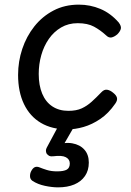

<svg xmlns="http://www.w3.org/2000/svg" viewBox="-20 -539 563 828"><path d="M270 19Q204 19 156.5 -9Q109 -37 83.5 -90Q58 -143 58 -216Q58 -274 76 -328Q94 -382 128 -425Q162 -468 210.5 -493.5Q259 -519 320 -519Q369 -519 413 -500.5Q457 -482 492 -442Q504 -426 501 -414.5Q498 -403 486 -391Q473 -380 461 -377.5Q449 -375 437 -387Q413 -409 385.5 -424Q358 -439 315 -439Q275 -439 243.5 -420.5Q212 -402 190.5 -371Q169 -340 158 -301Q147 -262 147 -220Q147 -171 162 -135Q177 -99 206 -80Q235 -61 275 -61Q309 -61 332 -71.5Q355 -82 375 -100Q395 -118 417 -141Q429 -154 442 -152Q455 -150 468 -139Q482 -128 484.5 -117Q487 -106 477 -92Q448 -50 412.5 -26Q377 -2 340.5 8.5Q304 19 270 19ZM230 269Q205 269 174 262.5Q143 256 120 241Q110 234 109.5 222Q109 210 114 200Q121 186 130 182Q139 178 151 183Q163 188 182 194Q201 200 226 200Q255 200 268 192.5Q281 185 281 166Q281 148 264 139Q247 130 209 135Q198 136 193 133.5Q188 131 182 125Q178 118 178 111Q178 104 182 97L241 -13H311L243 105L214 89Q258 73 291.5 79Q325 85 344 106.5Q363 128 363 162Q363 196 346.5 220Q330 244 300.5 256.5Q271 269 230 269Z"/></svg>

Font: Playwrite GB J
Style: Italic
Weight: 400
Italic angle: -7.01216°
Designer: Veronika Burian, José Scaglione
Foundry: TypeTogether
Version: Version 1.002